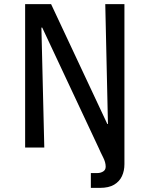

<svg xmlns="http://www.w3.org/2000/svg" viewBox="-20 -716 725 932"><path d="M421 124H453Q468 124 480.5 116.5Q493 109 493 93Q493 72 480.5 47.5Q468 23 458 0H584Q584 19 584 37.5Q584 56 584 81Q584 113 572 139Q560 165 534 180.5Q508 196 465 196H421ZM102 0V-696H228L501 -114H504L491 -696H584V0H458L185 -582H181L195 0Z"/></svg>

Font: Ruda Medium
Style: Regular
Weight: 500
Version: Version 2.001